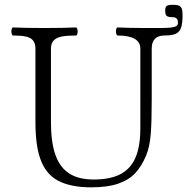

<svg xmlns="http://www.w3.org/2000/svg" viewBox="-20 -782 795 815"><path d="M149.9 -111.3Q130.4 -168.5 130.4 -263.7V-575.2Q130.4 -598.1 120.1 -610.4Q109.9 -622.6 89.6 -627Q69.3 -631.3 35.2 -631.3Q32.2 -631.3 30.3 -636.7Q28.3 -642.1 28.3 -648.9Q28.3 -655.8 30.3 -660.6Q32.2 -665.5 35.2 -665.5Q90.8 -663.1 168.9 -663.1Q247.1 -663.1 302.7 -665.5Q305.7 -665.5 307.6 -660.2Q309.6 -654.8 309.6 -647.9Q309.6 -641.1 307.6 -636.2Q305.7 -631.3 302.7 -631.3Q264.6 -631.3 242.2 -627Q219.7 -622.6 208 -610.4Q196.3 -598.1 196.3 -575.2V-263.7Q196.3 -178.2 215.3 -124.5Q234.4 -70.8 274.2 -45.4Q314 -20 377.9 -20Q447.8 -20 491.2 -42.7Q534.7 -65.4 555.2 -113.3Q575.7 -161.1 575.7 -237.8V-575.2Q575.7 -631.3 479 -631.3Q476.1 -631.3 474.1 -636.7Q472.2 -642.1 472.2 -648.9Q472.2 -655.8 474.1 -660.6Q476.1 -665.5 479 -665.5Q528.3 -663.1 597.7 -663.1H656.7Q689.5 -663.1 705.8 -665Q722.2 -667 728.8 -671.6Q735.4 -676.3 735.4 -686Q735.4 -709 712.9 -709Q693.8 -709 687.5 -714.6Q681.2 -720.2 681.2 -737.3Q681.2 -752 687.7 -756.8Q694.3 -761.7 713.9 -761.7Q730.5 -761.7 739.3 -758.1Q748 -754.4 751.5 -745.1Q754.9 -735.8 754.9 -717.8Q754.9 -682.1 748.5 -664.1Q742.2 -646 726.1 -638.7Q710 -631.3 678.7 -631.3Q624 -631.3 624 -575.2V-356Q624 -266.1 619.9 -212.9Q615.7 -159.7 600.6 -122.6Q581.5 -76.7 554 -47.1Q526.4 -17.6 481.2 -2.2Q436 13.2 367.7 13.2Q279.3 13.2 225.8 -15.4Q172.4 -43.9 149.9 -111.3Z"/></svg>

Font: JuniusX Light
Style: Regular
Weight: 300
Designer: Peter S. Baker
Foundry: Briery Creek Software
Version: Version 1.008